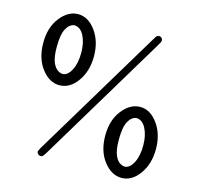

<svg xmlns="http://www.w3.org/2000/svg" viewBox="-111 -869 1055 1016"><g transform="rotate(15 416.5 -361.0)"><path d="M194.8 -750Q251 -750 292 -693.6Q333 -637.2 333 -555.2Q333 -474.1 292.5 -417.5Q252 -360.8 194.8 -360.8Q139.6 -360.8 97.4 -416Q55.2 -471.2 55.2 -556.2Q55.2 -641.1 98.1 -695.6Q141.1 -750 194.8 -750ZM129.9 -547.9Q129.9 -440.9 188 -423.8L198.2 -422.9Q225.1 -424.8 244.1 -461.9Q263.2 -499 263.2 -556.2Q263.2 -611.3 243.7 -649.2Q224.1 -687 190.9 -688Q165 -685.1 147.5 -654.1Q129.9 -623 129.9 -556.2ZM175.8 6.8Q175.8 4.9 185.1 -13.2L620.1 -736.8Q627 -749 639.2 -749Q647 -749 652.6 -743.4Q658.2 -737.8 658.2 -730Q658.2 -721.2 646 -702.1L221.2 4.9Q221.2 5.9 217.5 10.5Q213.9 15.1 212.9 16.6Q211.9 18.1 209 21.5Q206.1 24.9 203.1 25.9Q200.2 26.9 195.8 26.9Q188 26.9 181.9 20.8Q175.8 14.6 175.8 6.8ZM776.9 -166Q776.9 -85 736.3 -28.6Q695.8 27.8 639.2 27.8Q584 27.8 541.5 -27.1Q499 -82 499 -167Q499 -252 542 -306.4Q585 -360.8 639.9 -360.8Q694.8 -360.8 735.8 -304.4Q776.9 -248 776.9 -166ZM574.2 -159.2Q574.2 -52.2 631.8 -35.2L642.1 -34.2Q668.9 -36.1 688 -73Q707 -109.9 707 -167Q707 -222.2 687.5 -260Q668 -297.9 634.8 -298.8Q608.9 -295.9 591.6 -264.9Q574.2 -233.9 574.2 -167Z"/></g></svg>

Font: CMU Sans Serif
Style: Medium
Weight: 500
Version: Version 0.7.0